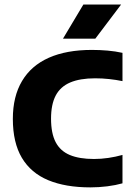

<svg xmlns="http://www.w3.org/2000/svg" viewBox="-20 -824 588 852"><path d="M381 7.5Q270.5 7.5 193.8 -24.5Q117 -56.5 77 -123.8Q37 -191 37 -296.5Q37 -396 77.8 -464.5Q118.5 -533 196.8 -567.8Q275 -602.5 388 -602.5Q423 -602.5 457.5 -599.5Q492 -596.5 523.5 -589.5V-464Q494.5 -470 464.2 -473.2Q434 -476.5 402 -476.5Q335 -476.5 291.5 -458Q248 -439.5 227.2 -400Q206.5 -360.5 206.5 -297.5Q206.5 -232.5 227 -193.2Q247.5 -154 289.8 -136.2Q332 -118.5 397 -118.5Q428.5 -118.5 460.8 -123.2Q493 -128 523.5 -136.5V-10.5Q493.5 -2 456 2.8Q418.5 7.5 381 7.5ZM259.5 -652.5 350 -804H517.5L403 -652.5Z"/></svg>

Font: Encode Sans SC Condensed Thin
Style: Bold
Weight: 700
Version: Version 3.002